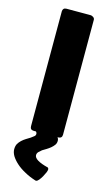

<svg xmlns="http://www.w3.org/2000/svg" viewBox="-151 -795 657 1127"><g transform="rotate(15 178.0 -231.5)"><path d="M82 -720.7Q82 -729.5 87.9 -736.3Q93.8 -742.2 104.5 -742.2Q153.3 -742.2 252 -742.2Q258.8 -742.2 267.6 -736.3Q276.4 -730.5 276.4 -720.7Q276.4 -487.3 276.4 -22.5Q276.4 0 252 0Q202.1 0 104.5 0Q82 0 82 -22.5Q82 -254.9 82 -720.7ZM245.1 -3.9Q252.9 3.9 253.9 8.8Q255.9 14.6 255.9 20.5Q255.9 35.2 248 45.9Q240.2 56.6 228.5 66.4Q217.8 75.2 205.1 83Q192.4 90.8 180.7 97.7Q169.9 106.4 162.1 114.3Q154.3 123 154.3 133.8Q154.3 165 240.2 186.5Q245.1 190.4 245.1 198.2Q245.1 202.1 240.2 215.8Q234.4 228.5 226.6 243.2Q218.8 256.8 210 267.6Q200.2 279.3 193.4 279.3Q192.4 279.3 190.4 279.3Q152.3 267.6 121.1 250Q89.8 233.4 67.4 212.9Q45.9 193.4 33.2 172.9Q21.5 152.3 21.5 133.8Q21.5 115.2 28.3 101.6Q36.1 87.9 47.9 77.1Q59.6 66.4 72.3 58.6Q85.9 49.8 97.7 43Q109.4 35.2 117.2 28.3Q124 22.5 124 13.7Q124 3.9 113.3 -3.9Q157.2 -3.9 245.1 -3.9Z"/></g></svg>

Font: Cocogoose
Style: Regular
Weight: 400
Designer: Cosimo Lorenzo Pancini
Version: Version 1.000